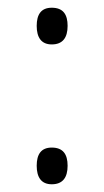

<svg xmlns="http://www.w3.org/2000/svg" viewBox="-20 -560 269 497"><path d="M75 -493C75 -463 87 -445 114 -445C142 -445 155 -462 155 -493C155 -522 144 -540 114 -540C86 -540 75 -522 75 -493ZM75 -131C75 -101 87 -83 114 -83C142 -83 155 -100 155 -131C155 -161 143 -178 114 -178C86 -178 75 -160 75 -131Z"/></svg>

Font: Noto Sans Kannada UI ExtraCondensed Light
Style: Regular
Weight: 300
Width: 2
Designer: Jelle Bosma - Monotype Design Team
Foundry: Monotype Imaging Inc.
Version: Version 2.005